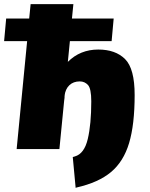

<svg xmlns="http://www.w3.org/2000/svg" viewBox="-63 -725 728 934"><path d="M592 -263Q592 -119 565 -29Q538 61 477 112Q416 163 310 187L305 189L291 39L301 36Q347 23 364 -49Q381 -121 381 -232Q381 -294 365 -311.5Q349 -329 325 -329Q294 -329 274.5 -310.5Q255 -292 251 -259L252 -265L226 0H18L69 -525H-43L-33 -635H79L86 -705H294L287 -635H490L480 -525H277L267 -424Q327 -484 415 -484Q499 -484 545.5 -437.5Q592 -391 592 -263ZM251 -259V-234Q250 -243 250.5 -249Q251 -255 251 -259Z"/></svg>

Font: Nunito Sans Heavy Heavy
Style: Italic
Weight: 400
Italic angle: -4.541°
Designer: Vernon Adams
Foundry: Vernon Adams
Version: Version 2.002